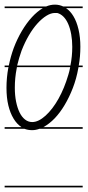

<svg xmlns="http://www.w3.org/2000/svg" viewBox="-20 -570 378 829"><path d="M337 -535H265Q284 -522 297 -500Q311 -477 319 -443Q327 -409 327 -368Q327 -326 320 -287H337V-280H319L318 -275Q310 -230 294.5 -190Q279 -150 259 -116.5Q239 -83 216 -59Q193 -35 167 -21H166H337V-14H151Q134 -8 119 -8Q101 -8 85 -14H0V-21H73Q53 -34 38.5 -58Q24 -82 16 -115Q8 -148 8 -191Q8 -234 16 -278Q16 -279 17 -280H0V-287H18Q26 -326 39 -362Q54 -402 74.5 -436.5Q95 -471 118 -496Q140 -520 165 -535H0V-542H179Q198 -550 217 -550Q236 -550 253 -542H337ZM44 -191Q44 -158 49.5 -131Q55 -104 64.5 -84.5Q74 -65 88 -54Q102 -43 119 -43Q146 -43 176.5 -70.5Q207 -98 232.5 -143.5Q258 -189 275 -247Q280 -263 283 -280H53Q52 -277 52 -274Q44 -234 44 -191ZM227 -514H217Q200 -514 180.5 -502Q161 -490 141.5 -468.5Q122 -447 104.5 -417Q87 -387 73 -351Q62 -320 54 -287H284Q292 -326 292 -368Q292 -396 287.5 -421.5Q283 -447 274.5 -466.5Q266 -486 254 -498Q242 -510 227 -514ZM337 239H0V232H337Z"/></svg>

Font: Gruenewald VA 1. Klasse
Style: Regular
Weight: 400
Designer: Peter Wiegel
Foundry: Peter Wiegel, nach dem Schriftentwurf von Dr. H. Gr¸newald
Version: Version 0.007